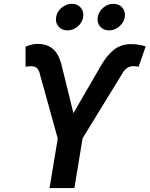

<svg xmlns="http://www.w3.org/2000/svg" viewBox="-20 -962 765 982"><path d="M233.4 0 275.4 -253.4 182.1 -589.8Q177.2 -606.9 167 -615.2Q156.7 -623.5 139.2 -623.5Q132.3 -623.5 123 -622.6Q113.8 -621.6 110.8 -620.6L110.4 -723.1Q127.4 -730 141.8 -733.9Q156.2 -737.8 176.3 -737.3Q221.2 -736.8 251.5 -711.2Q281.7 -685.5 296.9 -621.1L355.5 -383.3L493.7 -621.6Q525.9 -678.7 562.5 -707.5Q599.1 -736.3 650.4 -736.3Q669.4 -736.3 689.5 -733.2Q709.5 -730 725.1 -724.6L689 -620.6Q687 -621.6 678 -622.6Q668.9 -623.5 662.1 -623.5Q644.5 -623.5 631.1 -614.7Q617.7 -606 607.9 -589.8L402.3 -254.4L360.4 0ZM537.6 -806.6Q508.8 -806.6 491.9 -826.4Q475.1 -846.2 480 -874.5Q484.4 -902.8 507.8 -922.6Q531.2 -942.4 560.1 -942.4Q589.4 -942.4 606 -922.6Q622.6 -902.8 618.2 -874.5Q613.3 -846.2 589.8 -826.4Q566.4 -806.6 537.6 -806.6ZM324.7 -806.6Q295.9 -806.6 279.1 -826.4Q262.2 -846.2 267.1 -874.5Q271.5 -902.8 294.9 -922.6Q318.4 -942.4 347.2 -942.4Q376.5 -942.4 393.1 -922.6Q409.7 -902.8 405.3 -874.5Q400.9 -846.2 377.2 -826.4Q353.5 -806.6 324.7 -806.6Z"/></svg>

Font: Inter 20pt SemiBold
Style: Italic
Weight: 600
Italic angle: -9.3988°
Version: Version 4.001;git-66647c0bb